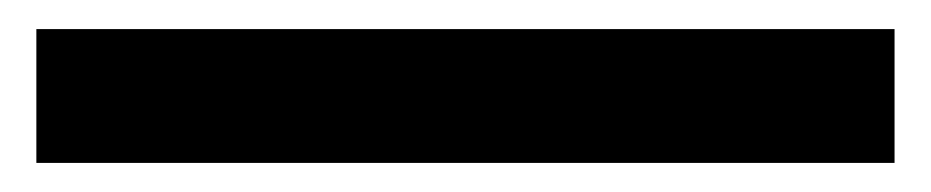

<svg xmlns="http://www.w3.org/2000/svg" viewBox="-20 70 640 132"><path d="M5 182V90H595V182Z"/></svg>

Font: Victor Mono
Style: Bold
Weight: 700
Monospace: yes
Designer: Rune Bjørnerås
Version: Version 1.561;gftools[0.9.30]